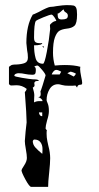

<svg xmlns="http://www.w3.org/2000/svg" viewBox="-20 -730 388 750"><path d="M297 -431Q301 -413 301 -406Q301 -399 295 -399H293Q283 -399 281 -388L275 -396Q271 -395 249 -395Q232 -395 222 -398Q212 -401 207 -401Q185 -401 173.5 -381.5Q162 -362 162 -339Q162 -336 166.5 -325.5Q171 -315 171 -296Q171 -281 164 -260Q158 -238 158 -228Q158 -227 160 -224.5Q162 -222 163 -222Q162 -217 162 -208Q162 -193 165 -178.5Q168 -164 169 -160Q176 -134 176 -112Q176 -93 172 -55Q168 -19 168 0H102Q95 0 79.5 -28.5Q64 -57 64 -65Q64 -68 74.5 -84Q85 -100 85 -113Q85 -125 81 -147Q77 -169 77 -179Q78 -193 80 -216Q82 -239 84 -252Q84 -279 77 -370Q79 -372 81.5 -376Q84 -380 84 -383Q66 -397 45 -397L22 -396L15 -401V-469L22 -474Q26 -478 44 -478Q65 -479 77 -484Q89 -489 89 -505Q89 -520 86 -533Q83 -560 83 -562Q83 -631 108 -673Q108 -672 131 -683Q166 -702 176 -703Q182 -703 188.5 -704Q195 -705 200 -706Q228 -710 239 -710Q259 -710 266.5 -708.5Q274 -707 277.5 -699.5Q281 -692 281 -673Q281 -639 271 -629.5Q261 -620 240 -618Q223 -616 212.5 -610Q202 -604 194.5 -584Q187 -564 187 -524Q187 -499 194 -474Q216 -476 233 -476Q270 -476 294 -469Q293 -466 293 -460Q293 -451 297 -431ZM205 -677Q205 -664 208 -659Q211 -654 221 -654Q233 -654 239 -657Q245 -660 245 -669Q245 -677 237 -681.5Q229 -686 229 -693Q226 -693 218 -685Q210 -677 205 -677ZM200 -648Q199 -653 193 -662Q187 -671 182 -673Q175 -673 149.5 -662.5Q124 -652 120 -648Q113 -638 113 -583Q113 -569 119 -565Q125 -561 139 -561L145 -562Q145 -553 113 -553Q113 -525 119 -503Q125 -481 148 -481Q154 -481 163 -528Q172 -575 176 -617L175 -631Q175 -635 183.5 -641.5Q192 -648 200 -648ZM151 -543 145 -549H151ZM158 -435Q158 -441 144.5 -457Q131 -473 127 -474Q123 -474 119 -472.5Q115 -471 114 -469Q120 -468 120 -457Q120 -446 117.5 -442Q115 -438 106 -438Q99 -438 90.5 -439Q82 -440 78 -441Q66 -444 52 -444Q47 -444 41.5 -441.5Q36 -439 36 -434Q36 -431 66 -426Q96 -421 110 -420H115Q130 -420 132 -414Q121 -414 117.5 -411.5Q114 -409 114 -405L115 -397Q115 -391 108 -388Q114 -368 114 -358Q114 -354 113.5 -348Q113 -342 113 -330Q122 -335 133.5 -335Q145 -335 146 -335Q146 -340 140.5 -344.5Q135 -349 129 -351H131Q139 -351 139 -363L138 -374Q139 -373 146.5 -397Q154 -421 158 -435ZM219 -450Q216 -452 210 -454.5Q204 -457 200 -457Q194 -457 188.5 -450.5Q183 -444 182 -439H213ZM276 -443Q274 -444 266.5 -447Q259 -450 255 -450L243 -444L268 -431Q269 -432 272.5 -435.5Q276 -439 276 -443ZM127 -352 129 -351ZM145 -276V-291H132Q134 -276 145 -276ZM146 -148Q146 -164 138 -174.5Q130 -185 114 -185Q112 -185 110 -182.5Q108 -180 108 -179Q108 -165 118.5 -153.5Q129 -142 145 -129Q146 -132 146 -148Z"/></svg>

Font: Cabin Sketch
Style: Regular
Weight: 400
Version: Version 1.100